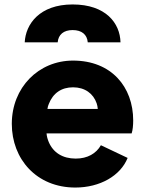

<svg xmlns="http://www.w3.org/2000/svg" viewBox="-20 -830 651 862"><path d="M239 -640C242 -675 266 -695 306 -695C347 -695 371 -675 374 -640H521C519 -726 455 -810 306 -810C157 -810 95 -721 91 -640ZM318 12C429 12 521 -41 553 -121L433 -178C412 -141 373 -118 320 -118C261 -118 219 -145 199 -192C194 -204 190 -217 189 -231H571C576 -246 578 -268 578 -289C578 -440 480 -558 308 -558C153 -558 33 -437 33 -274C33 -116 144 12 318 12ZM193 -341C194 -349 196 -356 199 -363C218 -412 256 -438 308 -438C361 -438 399 -410 414 -366C417 -358 418 -350 419 -341Z"/></svg>

Font: Plus Jakarta Sans ExtraBold
Style: Regular
Weight: 800
Designer: Gumpita Rahayu
Foundry: Tokotype
Version: Version 2.071;gftools[0.9.30]